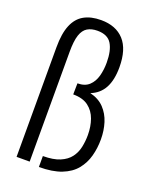

<svg xmlns="http://www.w3.org/2000/svg" viewBox="-153 -910 803 1006"><g transform="rotate(20 248.0 -407.5)"><path d="M190 10V-51Q248 -51 284.5 -66.5Q321 -82 340.5 -108Q360 -134 367 -167Q374 -200 374 -235Q374 -282 360 -321.5Q346 -361 314.5 -385Q283 -409 229 -409L230 -471Q271 -471 294.5 -493Q318 -515 327.5 -550Q337 -585 337 -625Q337 -692 314.5 -729Q292 -766 235 -766Q202 -766 179.5 -752.5Q157 -739 146 -706Q135 -673 135 -612V0H62V-611Q62 -688 81.5 -735Q101 -782 139.5 -803.5Q178 -825 234 -825Q317 -825 362.5 -775Q408 -725 408 -625Q408 -554 384 -509.5Q360 -465 311 -446Q360 -434 389.5 -403Q419 -372 432.5 -329Q446 -286 446 -237Q446 -188 434 -143.5Q422 -99 393.5 -64Q365 -29 315 -9.5Q265 10 190 10Z"/></g></svg>

Font: Oswald Light
Style: Regular
Weight: 300
Designer: Vernon Adams
Foundry: Vernon Adams
Version: Version 4.103;gftools[0.9.33.dev8+g029e19f]